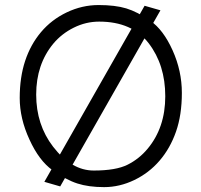

<svg xmlns="http://www.w3.org/2000/svg" viewBox="-20 -748 818 780"><path d="M631.8 -706.1 224.6 9.3 160.2 -9.3 567.4 -724.6ZM382.8 -660.2Q329.1 -660.2 279.8 -635.7Q230.5 -611.3 196.3 -570.3Q127 -486.3 127 -363.8Q127 -241.2 195.8 -151.9Q270.5 -55.2 360.8 -55.2Q451.2 -55.2 498.3 -78.9Q545.4 -102.5 579.6 -143.6Q651.4 -229.5 651.4 -356.9Q651.4 -484.4 584 -572.3Q516.6 -660.2 382.8 -660.2ZM99.6 -181.2Q60.1 -266.6 60.1 -350.1Q60.1 -433.6 82 -500.2Q104 -566.9 146.5 -617.4Q189 -668 251.2 -697.8Q313.5 -727.5 380.6 -727.5Q447.8 -727.5 492.9 -713.9Q538.1 -700.2 590.8 -663.6Q643.6 -627 681.2 -543.5Q718.8 -460 718.8 -370.6Q718.8 -281.2 695.1 -213.4Q671.4 -145.5 628.4 -95.5Q585.4 -45.4 525.6 -16.6Q465.8 12.2 402.8 12.2Q339.8 12.2 293.9 -2.7Q248 -17.6 193.4 -56.4Q138.7 -95.2 99.6 -181.2Z"/></svg>

Font: AnjaliOldLipi
Style: Regular
Weight: 400
Designer: Kevin & Siji
Foundry: Core : Kevin & Siji
Modification : Hiran Venugopalan
Opentype mlm2 support: Rajeesh Nambiar
New Feature Table : Santhosh
Version: Version 7.1.0+20221109